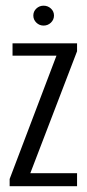

<svg xmlns="http://www.w3.org/2000/svg" viewBox="-20 -645 302 665"><path d="M13.4 0V-25.1L175.6 -452.3H23.4V-495H246.9V-467.5L85 -45.2H246.9V0ZM130.9 -556.4Q116.4 -556.4 105.9 -566.6Q95.4 -576.9 95.4 -591.1Q95.4 -605.5 105.9 -615.4Q116.4 -625.3 130.9 -625.3Q145.7 -625.3 156.4 -615.4Q167 -605.5 167 -591.2Q167 -576.9 156.4 -566.6Q145.7 -556.4 130.9 -556.4Z"/></svg>

Font: Alumni Sans SC Thin
Style: Regular
Weight: 100
Designer: Robert E. Leuschke
Foundry: Robert E. Leuschke
Version: Version 1.018